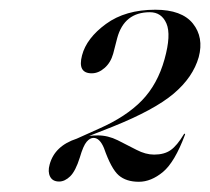

<svg xmlns="http://www.w3.org/2000/svg" viewBox="-20 -726 422 385"><path d="M79.5 -396Q89.5 -433.5 134 -448L178.5 -468Q233 -492 264.5 -524.5Q296 -557 310 -607.5Q323.5 -656 313.8 -678.8Q304 -701.5 280.5 -701.5Q229 -701.5 215 -649.5L207 -618.5Q202 -600.5 189.8 -589.8Q177.5 -579 164 -579Q135 -579 144.5 -615Q153.5 -649.5 192.5 -678Q231.5 -706.5 291.5 -706.5Q344.5 -706.5 366.8 -678.8Q389 -651 378.5 -611.5Q367 -571 328.2 -538.2Q289.5 -505.5 206 -472L159 -453.5Q167.5 -454.5 176 -454.5Q196.5 -454.5 216 -444.8Q235.5 -435 253.8 -425.5Q272 -416 289 -416Q309.5 -416 322.2 -425Q335 -434 348.5 -456.5Q349.5 -458 350.5 -458Q351.5 -457.5 351 -456Q330.5 -401 306.8 -381.2Q283 -361.5 258.5 -361.5Q233 -361.5 218 -374.5Q203 -387.5 188.5 -429Q180 -449.5 167.5 -449.5Q160.5 -449.5 153.8 -441.8Q147 -434 140 -410Q131.5 -383 120.8 -372.5Q110 -362 98.5 -362Q85.5 -362 80.5 -371.8Q75.5 -381.5 79.5 -396Z"/></svg>

Font: Fraunces 144pt
Style: Italic
Weight: 400
Italic angle: -16°
Version: Version 1.000;[b76b70a41]